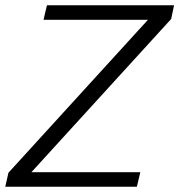

<svg xmlns="http://www.w3.org/2000/svg" viewBox="-24 -708 680 728"><path d="M8 -53 -4 0H495L508 -55H95L625 -636L636 -688H154L141 -633H537Z"/></svg>

Font: Saira UNSAM Light Italic
Style: Regular
Weight: 300
Italic angle: -12°
Designer: Hector Gatti with collaboration of the Omnibus-Type team
Foundry: Omnibus-Type
Version: Version 0.072;PS 000.072;hotconv 1.0.88;makeotf.lib2.5.64775